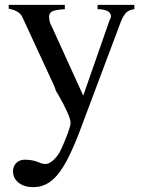

<svg xmlns="http://www.w3.org/2000/svg" viewBox="-20 -522 598 785"><path d="M529.3 -484.4Q509.8 -482.4 497.6 -471.7Q485.4 -460.9 474.6 -434.6L303.7 20.5Q280.3 81.1 258.8 123.5Q237.3 166 215.3 192.4Q193.4 218.8 168.9 231Q144.5 243.2 115.2 243.2Q79.1 243.2 56.2 225.1Q33.2 207 33.2 178.7Q33.2 157.2 46.9 144Q60.5 130.9 81.1 130.9Q94.7 130.9 109.4 133.3Q124 135.7 138.7 141.6Q148.4 146.5 155.3 147.5Q162.1 148.4 167 148.4Q179.7 148.4 195.3 135.3Q210.9 122.1 223.6 100.6Q230.5 87.9 238.3 69.8Q246.1 51.8 252.9 34.2Q259.8 16.6 264.2 1.5Q268.6 -13.7 268.6 -19.5Q268.6 -33.2 255.4 -63Q242.2 -92.8 218.8 -133.8Q213.9 -140.6 210 -148.4Q206.1 -156.2 203.1 -167L199.2 -175.8L72.3 -450.2Q60.5 -478.5 15.6 -486.3V-502H245.1V-484.4Q209 -482.4 194.8 -476.1Q180.7 -469.7 180.7 -455.1Q180.7 -444.3 183.1 -434.1Q185.5 -423.8 192.4 -412.1L320.3 -130.9L427.7 -438.5Q433.6 -448.2 433.6 -456.1Q433.6 -469.7 418.9 -477.1Q404.3 -484.4 378.9 -484.4V-502H529.3Z"/></svg>

Font: Jomolhari
Style: Regular
Weight: 400
Designer: Christopher J. Fynn
Foundry: Christopher  J.  Fynn (Karma Drubgy¸ Tenzin).
Version: Version alpha 0.003c 2006